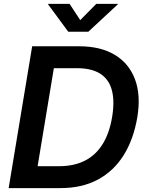

<svg xmlns="http://www.w3.org/2000/svg" viewBox="-20 -965 753 985"><path d="M290 0H86.4L105 -112.3H282.2Q359.9 -112.3 415.8 -140.9Q471.7 -169.4 506.6 -225.8Q541.5 -282.2 555.2 -364.7Q568.8 -447.3 553.7 -502.9Q538.6 -558.6 494.1 -586.9Q449.7 -615.2 374.5 -615.2H185.1L203.6 -727.5H387.2Q495.6 -727.5 568.6 -683.8Q641.6 -640.1 672.4 -558.6Q703.1 -477.1 684.6 -364.3Q665.5 -250.5 614.5 -168.9Q563.5 -87.4 482.2 -43.7Q400.9 0 290 0ZM274.9 -727.5 154.3 0H24.4L145 -727.5ZM336.9 -945.3 391.6 -861.8 474.1 -945.3H585L584.5 -942.9L433.1 -802.2H330.1L226.6 -942.9L227.1 -945.3Z"/></svg>

Font: Inter 20pt SemiBold
Style: Italic
Weight: 600
Italic angle: -9.3988°
Version: Version 4.001;git-66647c0bb